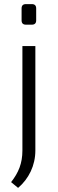

<svg xmlns="http://www.w3.org/2000/svg" viewBox="-20 -708 281 934"><path d="M106 -688C92 -688 85 -681 85 -667V-609C85 -595 92 -588 106 -588H135C149 -588 156 -595 156 -609V-667C156 -681 149 -688 135 -688ZM152 -484H89V24C89 87 70 132 34 178L68 206C120 162 152 97 152 24Z"/></svg>

Font: SnT
Style: Regular
Weight: 300
Designer: Natanael Gama
Version: Version 1.001;PS 001.001;hotconv 1.0.70;makeotf.lib2.5.58329